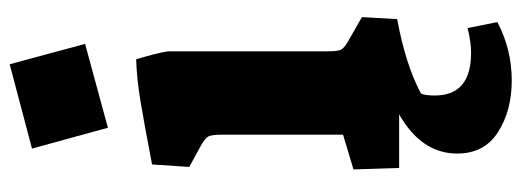

<svg xmlns="http://www.w3.org/2000/svg" viewBox="-352 -472 1052 387"><g transform="rotate(-90 173.5 -279.0)"><path d="M67 -740 237 -785 278 -633 109 -587ZM57 117Q57 45 136 0H28L25 -92L95 -113V-356Q95 -378 91.5 -384.5Q88 -391 74 -399L30 -423L35 -498Q118 -514 163.5 -521.5Q209 -529 247 -530Q260 -487 263 -466V-146Q263 -125 266 -118Q269 -111 283 -103L332 -75L328 -4Q236 13 178 44Q174 52 174 72Q174 145 260 145Q282 145 310 138L322 198Q267 227 204 227Q144 227 100.5 199.5Q57 172 57 117Z"/></g></svg>

Font: Suez One
Style: Regular
Weight: 400
Version: Version 1.000